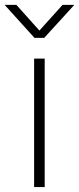

<svg xmlns="http://www.w3.org/2000/svg" viewBox="-69 -761 322 781"><path d="M69.8 0V-522.5H112.8V0ZM-2.4 -741.2 91.3 -636.7 185.5 -741.2H232.4V-740.2L110.8 -606.9H71.3L-49.3 -740.2V-741.2Z"/></svg>

Font: Inter 28pt ExtraLight
Style: Regular
Weight: 250
Designer: Rasmus Andersson
Foundry: rsms
Version: Version 4.001;git-66647c0bb